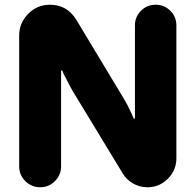

<svg xmlns="http://www.w3.org/2000/svg" viewBox="-20 -783 826 811"><path d="M150 8Q113 8 87 -18Q61 -44 61 -80V-633Q61 -686 99 -724.5Q137 -763 191 -763Q263 -763 302 -700L502 -368Q520 -338 533 -309L545 -282H550V-676Q550 -712 575.5 -737.5Q601 -763 638 -763Q674 -763 699.5 -737.5Q725 -712 725 -676V-114Q725 -64 689 -28Q653 8 603 8Q570 8 542 -8Q514 -24 498 -51L288 -397Q277 -415 255 -459Q248 -471 243 -485H238V-80Q238 -44 212 -18Q186 8 150 8Z"/></svg>

Font: Jellee Roman
Style: Regular
Weight: 400
Designer: Alfredo Marco Pradil
Foundry: Alfredo Marco Pradil
Version: Version 1.016;PS 001.016;hotconv 1.0.88;makeotf.lib2.5.64775